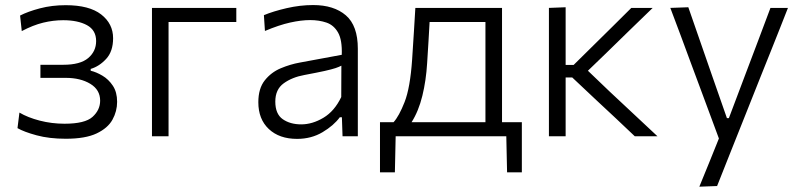

<svg xmlns="http://www.w3.org/2000/svg" viewBox="-20 -526 3088 741"><path d="M234 9.5Q170 9.5 121.2 -3.8Q72.5 -17 47.5 -31.5L55 -91.5Q87 -72.5 133.2 -60.5Q179.5 -48.5 229 -48.5Q308 -48.5 337.2 -75Q366.5 -101.5 366.5 -137.5Q366.5 -179.5 328.5 -202.5Q290.5 -225.5 233.5 -225.5H136V-276H224Q290 -276 320.5 -302Q351 -328 351 -367.5Q351 -409.5 315.8 -428.8Q280.5 -448 224 -448Q185.5 -448 146.5 -438.5Q107.5 -429 64 -406L57.5 -466Q87.5 -481.5 134 -493.8Q180.5 -506 233.5 -506Q324.5 -506 370.5 -470.2Q416.5 -434.5 416.5 -378.5Q416.5 -328 390 -299Q363.5 -270 330 -260V-253Q351.5 -248 375.2 -234Q399 -220 415.5 -195.2Q432 -170.5 432 -133Q432 -96.5 414 -64Q396 -31.5 352.8 -11Q309.5 9.5 234 9.5Z M566.5 0V-495.5H892V-441H630.5V0Z M1126.5 10Q1058 10 1017.5 -28Q977 -66 977 -131.5Q977 -184.5 1001.8 -215.8Q1026.5 -247 1063.5 -262.5Q1100.5 -278 1137 -284.5L1299 -314.5Q1301 -371.5 1284.8 -400.2Q1268.5 -429 1240 -438.8Q1211.5 -448.5 1177 -448.5Q1142.5 -448.5 1099.8 -439Q1057 -429.5 1002.5 -406.5L998.5 -467.5Q1034.5 -482.5 1086.2 -494.5Q1138 -506.5 1188.5 -506.5Q1268.5 -506.5 1314.8 -466.8Q1361 -427 1361 -338V0H1302L1299.5 -73.5H1291.5Q1268 -41.5 1224.8 -15.8Q1181.5 10 1126.5 10ZM1142.5 -46Q1185.5 -46 1228.2 -71.5Q1271 -97 1297 -151.5L1297.5 -272.5Q1289 -268 1275 -263.2Q1261 -258.5 1233 -252.2Q1205 -246 1154.5 -236.5Q1107.5 -228 1075 -204.5Q1042.5 -181 1042.5 -134Q1042.5 -86 1071.2 -66Q1100 -46 1142.5 -46Z M1446.5 139V-54.5H1499Q1520 -77.5 1541.5 -132.2Q1563 -187 1570.5 -295.5Q1574.5 -358.5 1577.5 -404.5Q1580 -450.5 1583 -495.5H1917.5V-54.5H1994V139H1937L1934 0H1507L1504 139ZM1628.5 -282.5Q1624.5 -215.5 1610 -156.2Q1595.5 -97 1568.5 -54.5H1853.5V-441H1638Q1636 -405.5 1633.8 -368Q1631.5 -330.5 1628.5 -282.5Z M2098.5 0V-495.5L2163 -498V-275.5H2194L2272 -352.5Q2308 -388 2344.5 -424Q2380.5 -460 2416.5 -495.5H2499Q2454 -452 2409.5 -408.8Q2365 -365.5 2321 -322.5L2249 -253L2332.5 -173Q2378.5 -130 2425 -86.5Q2471.5 -43 2517.5 0H2430Q2393 -35 2356 -70Q2318.5 -104.5 2282 -139L2188.5 -227H2163V0Z M2679 194.5Q2698 148.5 2717 101.5Q2736 54.5 2754.5 8.5Q2736.5 -40.5 2718 -90Q2699.5 -139.5 2682 -187L2648.5 -277Q2628.5 -330.5 2608 -386.5Q2587 -442 2567 -495.5L2636.5 -498Q2659.5 -431 2682 -367Q2704.5 -303 2727.5 -236L2785.5 -70H2793L2856 -237Q2881 -302 2905 -366.5Q2929 -430.5 2953.5 -495.5H3021Q3005 -455.5 2990.5 -418Q2975.5 -380.5 2957.8 -335.8Q2940 -291 2915 -229L2859.5 -89.5Q2821.5 5.5 2795.2 71.8Q2769 138 2747.5 192Z"/></svg>

Font: Heraclito Light
Style: Regular
Weight: 300
Designer: Kostas Bartsokas (font) & Cristiano Sobral (main changes)
Foundry: Kostas Bartsokas (font) & Cristiano Sobral (main changes)
Version: Version 1.00;July 8, 2020;FontCreator 13.0.0.2655 64-bit